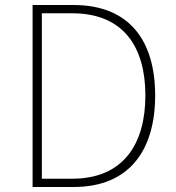

<svg xmlns="http://www.w3.org/2000/svg" viewBox="-20 -746 701 766"><path d="M110 0H274C498 0 599 -149 599 -365C599 -582 498 -726 273 -726H110ZM147 -33V-693H268C474 -693 560 -557 560 -365C560 -174 474 -33 268 -33Z"/></svg>

Font: Noto Sans JP Thin
Style: Regular
Weight: 100
Designer: Ryoko NISHIZUKA 西塚涼子 (kana, bopomofo & ideographs); Paul D. Hunt (Latin, Greek & Cyrillic); Sandoll Communications 산돌커뮤니
Foundry: Adobe
Version: Version 2.004;hotconv 1.0.118;makeotfexe 2.5.65603